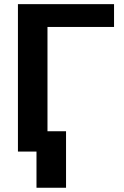

<svg xmlns="http://www.w3.org/2000/svg" viewBox="-20 -731 597 926"><path d="M298.5 174.5H156V0H66.5V-711H530V-601H209V-98H298.5Z"/></svg>

Font: Roberto Sans
Style: Bold
Weight: 700
Designer: Google (font) & Cristiano Sobral (main changes)
Version: Version 1.000;October 12, 2021;FontCreator 14.0.0.2814 64-bi